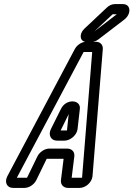

<svg xmlns="http://www.w3.org/2000/svg" viewBox="-20 -897 655 942"><path d="M62.6 -25 390.3 -642H432.3L382.6 -25H331.6L344.7 -130C347.2 -151 333.4 -168 309.4 -168H222.4C198.4 -168 174.2 -151 163.7 -130L112.6 -25ZM44.4 25H99.4C123.4 25 147.6 8 158 -13L209.1 -118H292.1L279 -13C276.6 8 290.4 25 314.4 25H370.4C399.4 25 430.3 -1 433.8 -32L484.3 -655C486.4 -675 473.6 -692 450.6 -692H402.6C379.6 -692 356.4 -675 346.3 -655L15.8 -32C0.6 -2 14.4 25 44.4 25ZM259.3 -207H296.3C325.3 -207 356.5 -234 360.4 -263L371.7 -362C378 -409 303.9 -415 278.7 -362L229.4 -263C215.5 -234 230.3 -207 259.3 -207ZM277.6 -257 317 -337 308.6 -257ZM443.2 -743 531.5 -826C532.5 -826 532.8 -827 532.8 -827H552.8ZM405.3 -691H425.3C442.3 -691 454.1 -697 463.2 -704L589.9 -801C613.4 -819 621.3 -848 609.5 -865C603.9 -873 594.1 -877 582.1 -877H545.1C529.1 -877 515.3 -871 502.3 -858L392.8 -755C365.6 -728 372.3 -691 405.3 -691Z"/></svg>

Font: DIN Rundschrift
Style: EngKontKu
Weight: 400
Width: 3
Version: Version 1.027